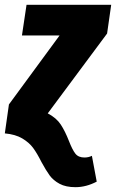

<svg xmlns="http://www.w3.org/2000/svg" viewBox="-52 -553 481 796"><path d="M-15 -120 195 -406H39L58 -533H409L392 -414L146 -83Q182 -64 200 -36.5Q218 -9 234 32Q248 68 260.5 84Q273 100 298 100Q315 100 329 93L349 200Q305 223 261 223Q221 223 195 209Q169 195 154 174.5Q139 154 120 119Q102 83 85.5 60.5Q69 38 40.5 21Q12 4 -32 0Z"/></svg>

Font: Fira Sans Extra Condensed ExtraBold
Style: Italic
Weight: 800
Width: 3
Italic angle: -8°
Designer: Carrois Corporate & Edenspiekermann AG
Foundry: Carrois Corporate GbR & Edenspiekermann AG
Version: Version 4.203